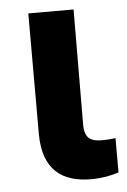

<svg xmlns="http://www.w3.org/2000/svg" viewBox="-45 -580 411 621"><g transform="rotate(-5 160.5 -269.0)"><path d="M70.3 -545.5V-152.7C71 -39.1 130.7 6.4 226.2 6.4C259.9 6.4 291.2 0.7 316.1 -7.8V-119C305 -117.9 291.9 -116.1 273.1 -116.1C235.8 -116.1 215.9 -127.1 215.6 -170.8L217.3 -545.5Z"/></g></svg>

Font: Magic Ui Pro
Style: Bold
Weight: 700
Designer: Stefan Endress, Andreas Faust
Version: Version 1.000;FEAKit 1.0